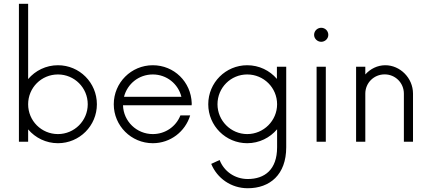

<svg xmlns="http://www.w3.org/2000/svg" viewBox="-20 -750 2277 1016"><path d="M286.6 -404.8C223.6 -404.8 167 -376.5 128.9 -331.5V-730H80.1V0H128.9V-65.4C167 -20.5 223.6 7.8 286.6 7.8C400.9 7.8 492.7 -84.5 492.7 -198.2C492.7 -312.5 400.9 -404.8 286.6 -404.8ZM286.6 -40.5C199.2 -40.5 128.9 -110.8 128.9 -198.2C128.9 -286.1 199.2 -356 286.6 -356C373.5 -356 444.3 -286.1 444.3 -198.2C444.3 -110.8 373.5 -40.5 286.6 -40.5Z M994.6 -203.6C990.7 -317.4 900.9 -404.8 788.6 -404.8C674.3 -404.8 582 -312.5 582 -198.2C582 -84.5 674.3 7.8 788.6 7.8C881.8 7.8 960.4 -53.7 986.3 -139.2H934.6C911.6 -80.6 855 -40.5 788.6 -40.5C703.1 -40.5 633.3 -107.9 630.9 -192.9H994.1ZM788.6 -356C862.3 -356 923.3 -305.7 939.9 -237.8H636.2C653.8 -306.6 714.8 -356 788.6 -356Z M1445.3 -397V-332.5C1407.2 -377 1351.1 -404.8 1288.1 -404.8C1174.3 -404.8 1082 -313 1082 -198.2C1082 -84.5 1174.3 7.8 1288.1 7.8C1351.6 7.8 1408.2 -21 1446.3 -65.9V29.3C1446.3 147.5 1380.9 197.3 1291 197.3C1222.2 197.3 1165 156.2 1142.1 96.7L1097.7 117.2C1128.9 193.4 1203.1 246.1 1291 246.1C1407.7 246.1 1494.6 174.8 1494.6 29.3V-397ZM1288.1 -40.5C1201.2 -40.5 1130.9 -111.8 1130.9 -198.2C1130.9 -286.1 1201.2 -356 1288.1 -356C1375.5 -356 1446.3 -286.1 1446.3 -198.2C1446.3 -111.8 1375.5 -40.5 1288.1 -40.5Z M1679.7 -528.8C1700.2 -528.8 1717.3 -545.4 1717.3 -565.4C1717.3 -586.9 1700.2 -603 1679.7 -603C1659.7 -603 1642.1 -586.9 1642.1 -565.4C1642.1 -545.4 1659.7 -528.8 1679.7 -528.8ZM1655.3 0H1704.1V-397H1655.3Z M2019 -404.8C1977.5 -404.8 1939.5 -385.7 1913.1 -356V-397H1864.3V0H1913.1V-254.4C1913.1 -311.5 1958.5 -356.4 2015.6 -356.4C2071.8 -356.4 2117.2 -311.5 2117.2 -254.4V0H2165.5V-254.4C2165.5 -337.9 2096.7 -404.8 2019 -404.8Z"/></svg>

Font: Now Light
Style: Regular
Weight: 300
Designer: Alfredo Marco Pradil
Foundry: Alfredo Marco Pradil
Version: Version 1.200;hotconv 1.0.109;makeotfexe 2.5.65596